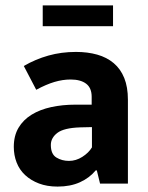

<svg xmlns="http://www.w3.org/2000/svg" viewBox="-20 -679 546 710"><path d="M68 -435Q111 -460 159 -473.5Q207 -487 261 -487Q304 -487 339.5 -477Q375 -467 400.5 -445.5Q426 -424 439.5 -390.5Q453 -357 453 -310V0H350L338 -49H334Q311 -21 275.5 -5Q240 11 193 11Q154 11 124 -0.5Q94 -12 73 -31.5Q52 -51 41.5 -78Q31 -105 31 -136Q31 -177 48.5 -206.5Q66 -236 97 -255Q128 -274 169.5 -283Q211 -292 259 -292H319V-321Q319 -354 298.5 -369.5Q278 -385 241 -385Q212 -385 181.5 -376Q151 -367 114 -347ZM320 -209 277 -208Q216 -206 192 -187.5Q168 -169 168 -143Q168 -109 188.5 -96.5Q209 -84 235 -84Q261 -84 284.5 -99Q308 -114 320 -134ZM398 -659V-582H138V-659Z"/></svg>

Font: Mukta Vaani
Style: Bold
Weight: 700
Designer: Noopur Datye, Girish Dalvi, Yashodeep Gholap, Pallavi Karambelkar
Foundry: Ek Type
Version: Version 2.538;PS 1.000;hotconv 16.6.51;makeotf.lib2.5.65220;